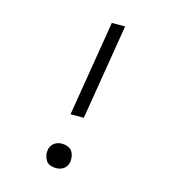

<svg xmlns="http://www.w3.org/2000/svg" viewBox="-110 -824 821 922"><g transform="rotate(15 300.0 -363.5)"><path d="M254 -260 332 -735H398L320 -260ZM252 8Q238 8 224.5 3Q211 -2 203.5 -13Q196 -24 193 -38.5Q190 -53 193 -67Q194 -77 200 -86.5Q206 -96 214.5 -102Q223 -108 232.5 -110.5Q242 -113 252 -113Q266 -113 280 -107.5Q294 -102 301.5 -91.5Q309 -81 311.5 -66.5Q314 -52 312 -38Q310 -28 304.5 -18.5Q299 -9 290.5 -3Q282 3 272 5.5Q262 8 252 8Z"/></g></svg>

Font: Iosevka HT Light Extended
Style: Italic
Weight: 300
Width: 7
Italic angle: -9°
Monospace: yes
Designer: Belleve Invis
Foundry: Belleve Invis
Version: Version 32.3.0; ttfautohint (v1.8.4)